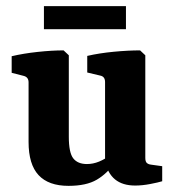

<svg xmlns="http://www.w3.org/2000/svg" viewBox="-20 -597 566 625"><path d="M355 -69Q329 -32 295 -12Q261 8 203 8Q138 8 105.5 -27Q73 -62 73 -135V-329Q73 -346 57 -350L18 -360V-414Q56 -423 102.5 -428Q149 -433 187 -433L204 -417V-152Q204 -100 218.5 -81.5Q233 -63 263 -63Q283 -63 302.5 -71Q322 -79 340 -93ZM508 -7Q495 -3 469 2Q443 7 420 7Q379 7 354.5 -13Q330 -33 322 -73V-330Q322 -348 306 -351L264 -361V-415Q303 -424 350 -428.5Q397 -433 436 -433L453 -417V-83Q453 -71 458 -66.5Q463 -62 472 -61L508 -56ZM123 -577H390V-502H123Z"/></svg>

Font: Yrsa
Style: Bold
Weight: 700
Version: Version 2.004